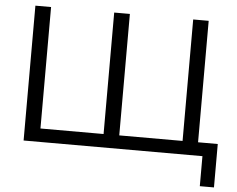

<svg xmlns="http://www.w3.org/2000/svg" viewBox="-57 -774 1234 1000"><g transform="rotate(5 560.0 -274.0)"><path d="M1023 157V0H88V-705H170V-70H500V-705H582V-70H913V-705H994V-70H1097V157Z"/></g></svg>

Font: Winston
Style: Regular
Weight: 400
Designer: Original fonts by Vernon Adams / Changes by Cristiano Sobral
Foundry: Original fonts by Vernon Adams / Changes by Cristiano Sobral
Version: Version 2.503;July 17, 2020;FontCreator 13.0.0.2655 64-bit